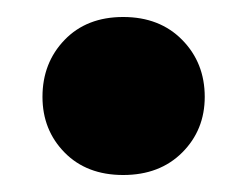

<svg xmlns="http://www.w3.org/2000/svg" viewBox="-20 -195 291 226"><path d="M125 11Q82 11 56 -15.5Q30 -42 30 -81Q30 -121 56 -148Q82 -175 125 -175Q168 -175 194.5 -148Q221 -121 221 -81Q221 -42 194.5 -15.5Q168 11 125 11Z"/></svg>

Font: Braah One
Style: Regular
Weight: 400
Designer: Ashish Kumar
Foundry: Ashish Kumar
Version: Version 1.001; ttfautohint (v1.8.4.7-5d5b);gftools[0.9.29]